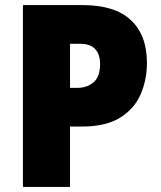

<svg xmlns="http://www.w3.org/2000/svg" viewBox="-20 -734 631 754"><path d="M305 -714Q431 -714 494 -655Q557 -596 557 -487Q557 -420 532 -363Q507 -306 451 -271.5Q395 -237 301 -237H255V0H70V-714ZM296 -562H255V-389H285Q321 -389 347 -410.5Q373 -432 373 -483Q373 -520 354 -541Q335 -562 296 -562Z"/></svg>

Font: Noto Sans Lao UI SemCond Blk
Style: Regular
Weight: 900
Width: 4
Designer: Monotype Design Team
Foundry: Monotype Imaging Inc.
Version: Version 2.000; ttfautohint (v1.8.4.7-5d5b)